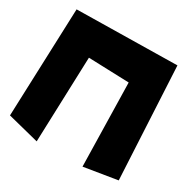

<svg xmlns="http://www.w3.org/2000/svg" viewBox="-160 -843 967 985"><g transform="rotate(30 324.0 -350.5)"><path d="M22.9 -689.9 614.7 -699.7 648.9 -38.1 452.6 -6.3 441.9 -498.5 201.7 -506.8 184.1 -1 -1 -47.9Z"/></g></svg>

Font: Lapsus Pro (theguybrush.com)
Style: Bold
Weight: 700
Designer: Jose Roses
Version: Version 1.00 February 9, 2018, initial release